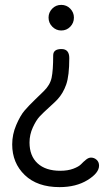

<svg xmlns="http://www.w3.org/2000/svg" viewBox="-20 -761 448 787"><path d="M30 -169Q30 -210 46.5 -248.5Q63 -287 80 -307Q97 -327 125 -354Q153 -381 159 -387Q185 -412 191.5 -442Q198 -472 198 -534Q198 -560 232 -560Q264 -560 264 -523Q264 -451 251.5 -415Q239 -379 216 -354Q208 -345 182.5 -322Q157 -299 142.5 -283.5Q128 -268 114.5 -238.5Q101 -209 101 -177Q101 -122 134 -91.5Q167 -61 227 -61Q258 -61 280.5 -69.5Q303 -78 312.5 -88Q322 -98 332.5 -106.5Q343 -115 353 -115Q366 -115 376 -106Q386 -97 386 -82Q386 -52 339 -23Q292 6 224 6Q133 6 81.5 -43.5Q30 -93 30 -169ZM231 -636Q210 -636 194.5 -651.5Q179 -667 179 -689Q179 -710 194 -725.5Q209 -741 231 -741Q253 -741 268 -725.5Q283 -710 283 -689Q283 -667 268 -651.5Q253 -636 231 -636Z"/></svg>

Font: Dosis
Style: Medium
Weight: 500
Designer: Edgar Tolentino, Pablo Impallari, Igino Marini
Foundry: Edgar Tolentino, Pablo Impallari, Igino Marini
Version: Version 1.007